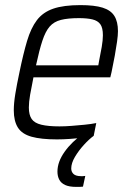

<svg xmlns="http://www.w3.org/2000/svg" viewBox="-20 -538 513 752"><path d="M203 8Q141 8 103.5 -2.5Q66 -13 50 -38.5Q34 -64 34 -106Q34 -134 40 -170.5Q46 -207 56 -254Q71 -327 86 -377.5Q101 -428 124.5 -459Q148 -490 188.5 -504Q229 -518 295 -518Q350 -518 382 -508Q414 -498 428 -475.5Q442 -453 442 -416Q442 -400 438.5 -375Q435 -350 429.5 -319.5Q424 -289 417 -256L412 -235H111Q103 -196 98 -167Q93 -138 93 -117Q93 -88 104 -72Q115 -56 142 -49.5Q169 -43 213 -43Q235 -43 260.5 -45Q286 -47 311.5 -49.5Q337 -52 357 -56L347 -6Q330 -2 306 1Q282 4 255 6Q228 8 203 8ZM121 -282H365L368 -299Q374 -328 378.5 -354.5Q383 -381 383 -400Q383 -429 373 -443Q363 -457 342 -462Q321 -467 289 -467Q246 -467 218.5 -460Q191 -453 174.5 -434Q158 -415 146 -378.5Q134 -342 121 -282ZM279 194Q251 194 235 186.5Q219 179 212 165.5Q205 152 205 134Q205 96 233 56.5Q261 17 308 -16L347 -6Q329 7 308.5 29.5Q288 52 273.5 76.5Q259 101 259 122Q259 135 268 143.5Q277 152 298 152Q301 152 304 152Q307 152 314 151L305 193Q298 194 291.5 194Q285 194 279 194Z"/></svg>

Font: Saira SemiCondensed Light
Style: Italic
Weight: 300
Width: 4
Italic angle: -12°
Designer: Hector Gatti with collaboration of the Omnibus-Type team
Foundry: Omnibus-Type
Version: Version 1.101